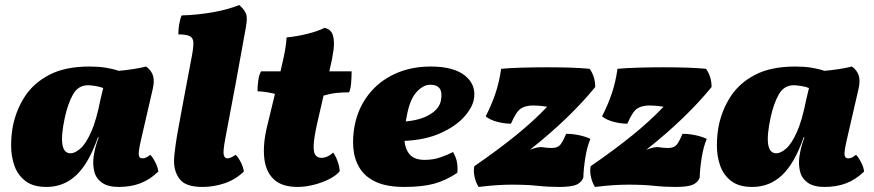

<svg xmlns="http://www.w3.org/2000/svg" viewBox="-20 -730 3455 759"><path d="M558 -467Q579 -451 585 -430.5Q591 -410 584 -379L539 -184Q527 -133 528.5 -118.5Q530 -104 543 -104Q550 -104 557 -107Q564 -110 574 -118Q584 -108 594 -88.5Q604 -69 606 -52Q573 -20 535 -5.5Q497 9 450 9Q407 9 383.5 -7.5Q360 -24 353 -51Q346 -78 350 -110Q353 -130 357 -146Q361 -162 370 -187H367Q331 -84 281.5 -37.5Q232 9 164 9Q111 9 80.5 -14.5Q50 -38 37 -75Q24 -112 24 -154Q24 -196 31 -232Q44 -296 78.5 -349Q113 -402 175.5 -434.5Q238 -467 334 -467Q369 -467 397.5 -462.5Q426 -458 449 -450Q508 -455 558 -467ZM236 -264Q206 -124 259 -124Q276 -124 297.5 -142.5Q319 -161 340 -207.5Q361 -254 377 -336L388 -382Q376 -387 357.5 -390Q339 -393 328 -393Q289 -393 268.5 -356.5Q248 -320 236 -264Z M781 9Q715 9 691.5 -20.5Q668 -50 668 -93Q668 -104 669.5 -119Q671 -134 674.5 -159.5Q678 -185 686 -228Q694 -271 706.5 -339Q719 -407 738 -506Q745 -542 744.5 -561Q744 -580 730.5 -587Q717 -594 685 -594Q685 -612 688 -632Q691 -652 698 -669Q760 -671 818.5 -681Q877 -691 926 -710Q946 -692 952.5 -676Q959 -660 952 -622Q913 -403 871 -184Q861 -132 864.5 -118Q868 -104 878 -104Q885 -104 892 -107Q899 -110 912 -118Q922 -108 932 -88.5Q942 -69 944 -52Q911 -20 868 -5.5Q825 9 781 9Z M1157 9Q1094 9 1062 -21.5Q1030 -52 1024.5 -106.5Q1019 -161 1036 -231L1067 -359Q1046 -364 1028.5 -366.5Q1011 -369 998 -369Q998 -390 1001 -412Q1004 -434 1012 -448H1089L1091 -458Q1102 -503 1107 -532Q1112 -561 1113 -582Q1154 -586 1196 -596.5Q1238 -607 1263 -620Q1289 -614 1296 -590.5Q1303 -567 1298.5 -532.5Q1294 -498 1284 -458L1282 -448H1370Q1370 -424 1368 -401Q1366 -378 1360 -365Q1333 -365 1309.5 -362.5Q1286 -360 1259 -352L1234 -243Q1221 -185 1220 -155.5Q1219 -126 1227.5 -116Q1236 -106 1251 -106Q1262 -106 1274.5 -111.5Q1287 -117 1297 -127Q1307 -113 1314.5 -92.5Q1322 -72 1323 -53Q1308 -35 1279.5 -21Q1251 -7 1218.5 1Q1186 9 1157 9Z M1578 9Q1510 9 1467 -10.5Q1424 -30 1402.5 -64.5Q1381 -99 1377 -142.5Q1373 -186 1382 -234Q1396 -304 1437 -356.5Q1478 -409 1541 -438Q1604 -467 1683 -467Q1775 -467 1819.5 -430Q1864 -393 1853 -336Q1846 -302 1813 -266Q1780 -230 1721 -203.5Q1662 -177 1579 -173Q1582 -139 1600.5 -118.5Q1619 -98 1659 -98Q1692 -98 1721 -108Q1750 -118 1771 -129Q1782 -110 1786 -91Q1790 -72 1788 -47Q1742 -16 1695 -3.5Q1648 9 1578 9ZM1588 -271Q1586 -260 1584 -250Q1642 -255 1679.5 -277.5Q1717 -300 1723 -333Q1735 -395 1681 -395Q1653 -395 1626.5 -366Q1600 -337 1588 -271Z M1872 9Q1861 -8 1856 -31Q1851 -54 1855 -73Q1948 -137 2019 -194.5Q2090 -252 2143 -308Q2124 -311 2111 -312Q2098 -313 2088 -313Q2057 -313 2038.5 -300.5Q2020 -288 2000 -241Q1974 -241 1945.5 -248.5Q1917 -256 1900 -270Q1924 -317 1939 -362Q1954 -407 1961 -458Q1991 -461 2040.5 -462.5Q2090 -464 2143 -464Q2250 -464 2311 -458Q2333 -427 2333 -386Q2286 -328 2221.5 -265.5Q2157 -203 2075 -138Q2108 -151 2125.5 -148Q2143 -145 2161 -145Q2185 -145 2195.5 -158.5Q2206 -172 2218 -201Q2244 -201 2269.5 -195.5Q2295 -190 2314 -181Q2301 -151 2294 -107.5Q2287 -64 2286 -28Q2279 -9 2259 0Q2239 9 2190 9Q2146 9 2105 4.5Q2064 0 2004 0Q1976 0 1944.5 2Q1913 4 1872 9Z M2332 9Q2321 -8 2316 -31Q2311 -54 2315 -73Q2408 -137 2479 -194.5Q2550 -252 2603 -308Q2584 -311 2571 -312Q2558 -313 2548 -313Q2517 -313 2498.5 -300.5Q2480 -288 2460 -241Q2434 -241 2405.5 -248.5Q2377 -256 2360 -270Q2384 -317 2399 -362Q2414 -407 2421 -458Q2451 -461 2500.5 -462.5Q2550 -464 2603 -464Q2710 -464 2771 -458Q2793 -427 2793 -386Q2746 -328 2681.5 -265.5Q2617 -203 2535 -138Q2568 -151 2585.5 -148Q2603 -145 2621 -145Q2645 -145 2655.5 -158.5Q2666 -172 2678 -201Q2704 -201 2729.5 -195.5Q2755 -190 2774 -181Q2761 -151 2754 -107.5Q2747 -64 2746 -28Q2739 -9 2719 0Q2699 9 2650 9Q2606 9 2565 4.5Q2524 0 2464 0Q2436 0 2404.5 2Q2373 4 2332 9Z M3348 -467Q3369 -451 3375 -430.5Q3381 -410 3374 -379L3329 -184Q3317 -133 3318.5 -118.5Q3320 -104 3333 -104Q3340 -104 3347 -107Q3354 -110 3364 -118Q3374 -108 3384 -88.5Q3394 -69 3396 -52Q3363 -20 3325 -5.5Q3287 9 3240 9Q3197 9 3173.5 -7.5Q3150 -24 3143 -51Q3136 -78 3140 -110Q3143 -130 3147 -146Q3151 -162 3160 -187H3157Q3121 -84 3071.5 -37.5Q3022 9 2954 9Q2901 9 2870.5 -14.5Q2840 -38 2827 -75Q2814 -112 2814 -154Q2814 -196 2821 -232Q2834 -296 2868.5 -349Q2903 -402 2965.5 -434.5Q3028 -467 3124 -467Q3159 -467 3187.5 -462.5Q3216 -458 3239 -450Q3298 -455 3348 -467ZM3026 -264Q2996 -124 3049 -124Q3066 -124 3087.5 -142.5Q3109 -161 3130 -207.5Q3151 -254 3167 -336L3178 -382Q3166 -387 3147.5 -390Q3129 -393 3118 -393Q3079 -393 3058.5 -356.5Q3038 -320 3026 -264Z"/></svg>

Font: Vollkorn Black
Style: Italic
Weight: 900
Italic angle: -11°
Designer: Friedrich Althausen
Foundry: Friedrich Althausen
Version: Version 5.000; ttfautohint (v1.8.3)